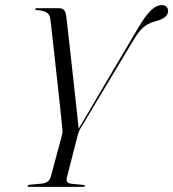

<svg xmlns="http://www.w3.org/2000/svg" viewBox="-20 -732 678 752"><path d="M285.5 -223.5 514.5 -611.5Q536.5 -650 553.8 -671.8Q571 -693.5 585.2 -702.8Q599.5 -712 613.5 -712Q626 -712 632.2 -705.2Q638.5 -698.5 638.5 -689Q638 -674 625.5 -664.5Q613 -655 590.5 -649Q573.5 -645 559 -637Q544.5 -629 531.5 -615Q518.5 -601 505.5 -579.5L293 -225.5Q289.5 -219 287.8 -213.5Q286 -208 284 -201L242 -37Q239 -26 243 -19.8Q247 -13.5 262.5 -12L304.5 -8Q309 -7.5 311 -6.8Q313 -6 313 -4.5Q313 -2 310 -1Q307 0 303 0H93Q90.5 0 89.2 -1.2Q88 -2.5 88 -4Q88 -7.5 95.5 -8.5L140.5 -12.5Q158 -14 167.2 -21.5Q176.5 -29 179 -40L223 -204Q225.5 -213.5 224.8 -221Q224 -228.5 223 -238Q222.5 -245 219.2 -276.8Q216 -308.5 211 -354Q206 -399.5 200.5 -449.2Q195 -499 190 -544.5Q185 -590 181.5 -621Q178 -652 177 -658.5Q175 -675 163.2 -682.8Q151.5 -690.5 123 -692.5Q120.5 -693 119.2 -693.8Q118 -694.5 118 -696.5Q118 -698.5 119.2 -699.2Q120.5 -700 123 -700H210Q223.5 -700 230.5 -692.8Q237.5 -685.5 239 -672Q240 -664 243.8 -631.5Q247.5 -599 252.8 -551.8Q258 -504.5 263.8 -452.5Q269.5 -400.5 274.8 -352.2Q280 -304 283.8 -269.2Q287.5 -234.5 288.5 -224Z"/></svg>

Font: Fraunces 120pt Light
Style: Italic
Weight: 300
Italic angle: -16°
Version: Version 1.000;[b76b70a41]